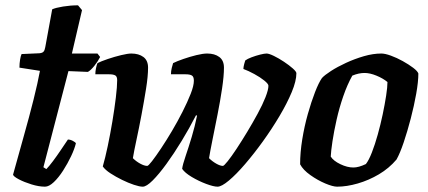

<svg xmlns="http://www.w3.org/2000/svg" viewBox="-20 -701 1608 721"><path d="M149 0Q126 0 98.5 -8.5Q71 -17 51 -27.5Q31 -38 29 -45Q49 -118 69.5 -190.5Q90 -263 106 -327Q122 -391 130 -435L53 -447Q53 -463 55.5 -477.5Q58 -492 61 -498L128 -501Q139 -502 143.5 -507Q148 -512 150 -524L176 -666Q189 -672 217 -676.5Q245 -681 273 -681L288 -663L250 -500H346L356 -487Q348 -471 334.5 -454Q321 -437 310 -431L237 -434L143 -73L154 -66Q164 -76 179 -96Q194 -116 209 -138.5Q224 -161 235 -177Q244 -177 253.5 -172Q263 -167 265 -163Q260 -142 247 -114.5Q234 -87 217 -60.5Q200 -34 182 -17Q164 0 149 0Z M516 0Q504 0 483 -7Q462 -14 438.5 -25.5Q415 -37 395 -50Q375 -63 366 -76Q375 -107 384.5 -152Q394 -197 402 -245Q410 -293 415 -334.5Q420 -376 420 -400Q420 -414 412.5 -418Q405 -422 390 -422H338Q338 -433 340.5 -445Q343 -457 346 -464Q360 -471 385 -479.5Q410 -488 435 -494Q460 -500 473 -500Q501 -500 518.5 -487Q536 -474 536 -447Q536 -415 528.5 -368Q521 -321 511.5 -270.5Q502 -220 492.5 -176Q483 -132 479 -107Q491 -95 506.5 -86.5Q522 -78 533 -78Q537 -78 551 -96Q565 -114 585 -144Q605 -174 626 -209.5Q647 -245 665.5 -281.5Q684 -318 696 -348.5Q708 -379 708 -398Q708 -413 700.5 -417.5Q693 -422 677 -422H622Q622 -434 625 -446Q628 -458 630 -464Q644 -471 668.5 -479.5Q693 -488 717.5 -494Q742 -500 758 -500Q786 -500 803.5 -487Q821 -474 821 -447Q821 -416 814 -369Q807 -322 797 -271.5Q787 -221 778 -176.5Q769 -132 765 -107Q777 -95 792 -86.5Q807 -78 817 -78Q821 -78 835 -95.5Q849 -113 868.5 -142.5Q888 -172 908.5 -206Q929 -240 947.5 -274Q966 -308 977 -336Q988 -364 988 -379Q988 -386 972.5 -398.5Q957 -411 935 -423Q913 -435 894 -442Q894 -449 897 -460.5Q900 -472 901 -474Q909 -480 925 -486Q941 -492 957 -496Q973 -500 981 -500Q990 -500 1008.5 -491Q1027 -482 1046.5 -469Q1066 -456 1079.5 -444Q1093 -432 1093 -426Q1093 -397 1075.5 -355Q1058 -313 1029.5 -265Q1001 -217 967.5 -170.5Q934 -124 900.5 -85Q867 -46 839.5 -23Q812 0 797 0Q782 0 754 -10.5Q726 -21 700 -36.5Q674 -52 664 -67Q666 -83 677 -115Q688 -147 700 -187Q712 -227 720 -267L716 -268Q691 -219 662 -171.5Q633 -124 605 -85.5Q577 -47 553.5 -23.5Q530 0 516 0Z M1246 0Q1230 0 1201.5 -12Q1173 -24 1145.5 -43.5Q1118 -63 1107 -84Q1107 -128 1115 -177.5Q1123 -227 1136 -273Q1149 -319 1163 -355Q1177 -391 1189 -408Q1199 -419 1223 -434.5Q1247 -450 1279.5 -465Q1312 -480 1346.5 -490Q1381 -500 1412 -500Q1426 -500 1448 -492Q1470 -484 1492.5 -471.5Q1515 -459 1531.5 -446.5Q1548 -434 1551 -425Q1551 -394 1543 -349Q1535 -304 1522.5 -256Q1510 -208 1496 -166.5Q1482 -125 1469 -102Q1441 -69 1403 -46.5Q1365 -24 1323.5 -12Q1282 0 1246 0ZM1307 -72Q1327 -72 1354 -85Q1365 -99 1376.5 -128.5Q1388 -158 1398.5 -195.5Q1409 -233 1417 -271Q1425 -309 1430 -341.5Q1435 -374 1435 -393Q1418 -407 1393.5 -417Q1369 -427 1349 -427Q1327 -427 1303 -417Q1284 -383 1269 -339.5Q1254 -296 1244 -251.5Q1234 -207 1228.5 -170.5Q1223 -134 1222 -113Q1232 -97 1258 -84.5Q1284 -72 1307 -72Z"/></svg>

Font: Texturina
Style: Bold Italic
Weight: 700
Italic angle: -11°
Designer: Guillermo Torres Carreño
Foundry: Omnibus-Type
Version: Version 1.002; ttfautohint (v1.8.3)